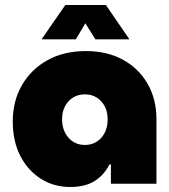

<svg xmlns="http://www.w3.org/2000/svg" viewBox="-20 -734 674 767"><path d="M260 13Q195 13 143 -20Q91 -53 61 -111.5Q31 -170 31 -248Q31 -331 68 -394.5Q105 -458 170.5 -494Q236 -530 323 -530Q408 -530 471 -495.5Q534 -461 569.5 -399.5Q605 -338 605 -257V0H423V-77H417Q397 -36 359 -11.5Q321 13 260 13ZM319 -155Q359 -155 384.5 -183.5Q410 -212 410 -258Q410 -301 384.5 -329Q359 -357 319 -357Q279 -357 253.5 -329Q228 -301 228 -258Q228 -213 253.5 -184Q279 -155 319 -155ZM146 -577 241 -714H403L497 -577H361L321 -641L283 -577Z"/></svg>

Font: MuseoModerno Black
Style: Regular
Weight: 900
Designer: Pablo Cosgaya, Héctor Gatti, Marcela Romero, and the Authors of The MuseoModerno Project.
Foundry: Omnibus-Type Team
Version: Version 1.001